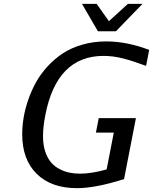

<svg xmlns="http://www.w3.org/2000/svg" viewBox="-20 -958 794 996"><path d="M95.2 -261.7Q95.2 -303.2 102.5 -347.4Q109.9 -391.6 126 -439Q142.1 -486.3 166 -529.8Q189.9 -573.2 225.8 -612.5Q261.7 -651.9 305.2 -680.7Q348.6 -709.5 406.7 -726.3Q464.8 -743.2 531.2 -743.2Q638.2 -743.2 753.9 -699.2L737.8 -616.2Q671.4 -641.1 619.6 -654.5Q567.9 -668 517.1 -668Q274.9 -668 215.3 -361.8Q203.1 -299.8 203.1 -251Q203.1 -206.1 214.8 -171.4Q226.6 -136.7 244.9 -115.5Q263.2 -94.2 289.1 -80.8Q314.9 -67.4 340.6 -62.3Q366.2 -57.1 395 -57.1Q454.1 -57.1 533.2 -79.1L570.3 -270H477.5L492.2 -345.2H685.1L623.5 -28.8Q475.1 18.1 379.4 18.1Q246.1 18.1 170.7 -55.9Q95.2 -129.9 95.2 -261.7ZM544.9 -848.1 643.6 -938H719.2L581.5 -795.9H487.8L405.3 -938H481.4Z"/></svg>

Font: Aurulent Sans
Style: Italic
Weight: 400
Italic angle: -11°
Version: Version 2007.05.04